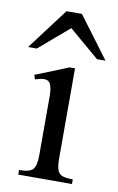

<svg xmlns="http://www.w3.org/2000/svg" viewBox="-94 -722 473 768"><g transform="rotate(10 143.0 -338.5)"><path d="M254.4 0H36.1V-18.6Q79.6 -18.6 92.5 -33.4Q105.5 -48.3 105.5 -90.3V-335Q105.5 -356.4 99.4 -375.2Q93.3 -394 71.3 -394Q63.5 -394 54.4 -391.6Q45.4 -389.2 36.1 -386.7L29.8 -403.8L164.6 -458H186V-90.3Q186 -48.3 198.5 -33.4Q210.9 -18.6 254.4 -18.6ZM300.8 -509.3H266.1L143.6 -613.8L21.5 -509.3H-13.7L112.8 -677.2H175.3Z"/></g></svg>

Font: Awami Nastaliq
Style: Regular
Weight: 400
Designer: Peter Martin, SIL International
Foundry: SIL International
Version: Version 3.100